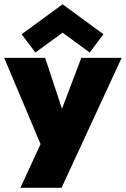

<svg xmlns="http://www.w3.org/2000/svg" viewBox="-28 -686 599 914"><path d="M267 -168 359 -410.5H551L265 208H69L165 0L-8 -410.5H187ZM399 -436 270 -530.5 140.5 -436 75 -523 270 -665.5 464.5 -523Z"/></svg>

Font: League Spartan Thin Black
Style: Regular
Weight: 900
Version: Version 2.002